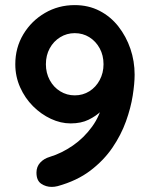

<svg xmlns="http://www.w3.org/2000/svg" viewBox="-20 -733 588 753"><path d="M273 -713Q327 -713 370.5 -690.5Q414 -668 444.5 -629Q475 -590 491.5 -541.5Q508 -493 508 -440Q508 -406 500.5 -358Q493 -310 474 -257Q455 -204 421 -154Q387 -104 334.5 -64Q282 -24 206 -3Q194 0 183 0Q160 0 141.5 -12.5Q123 -25 123 -56Q123 -79 137.5 -95Q152 -111 176 -118Q222 -132 265.5 -162Q309 -192 341 -236Q373 -280 384 -335L411 -334Q398 -318 377.5 -298Q357 -278 327.5 -263.5Q298 -249 257 -249Q218 -249 179.5 -267Q141 -285 109.5 -316.5Q78 -348 59 -390.5Q40 -433 40 -481Q40 -546 71.5 -598.5Q103 -651 156 -682Q209 -713 273 -713ZM273 -603Q242 -603 216 -587Q190 -571 175 -543.5Q160 -516 160 -481Q160 -447 175 -419Q190 -391 216 -375Q242 -359 273 -359Q305 -359 330.5 -375Q356 -391 371 -419Q386 -447 386 -481Q386 -516 371 -543.5Q356 -571 330.5 -587Q305 -603 273 -603Z"/></svg>

Font: Quicksand Variable Light
Style: Regular
Weight: 300
Designer: Andrew Paglinawan
Foundry: Andrew Paglinawan
Version: Version 3.004